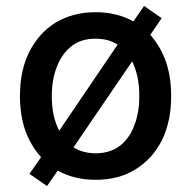

<svg xmlns="http://www.w3.org/2000/svg" viewBox="-20 -593 642 645"><path d="M65 -154Q47 -207 47 -270Q47 -356 78 -418Q111 -483 167 -517Q225 -552 301 -552Q373 -552 428 -521L464 -573L523 -532L485 -476Q519 -437 537 -387Q555 -335 555 -270Q555 -185 524 -122Q492 -59 435 -24Q380 11 301 11Q229 11 174 -20L138 32L79 -9L118 -65Q85 -101 65 -154ZM384 -104Q417 -131 432 -174Q448 -216 448 -270Q448 -338 424 -387L227 -98Q259 -78 301 -78Q350 -78 384 -104ZM301 -463Q251 -463 219 -437Q186 -410 170 -366Q154 -324 154 -270Q154 -201 179 -154L375 -443Q345 -463 301 -463Z"/></svg>

Font: Sinter Medium
Style: Regular
Weight: 500
Foundry: Adobe & rsms
Version: Version 1.000